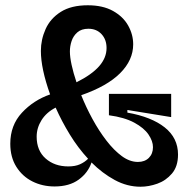

<svg xmlns="http://www.w3.org/2000/svg" viewBox="-20 -694 712 728"><path d="M187 13Q141 13 103 -6Q65 -25 42 -61.5Q19 -98 19 -149Q19 -219 63 -266.5Q107 -314 170 -336Q135 -434 135 -501Q135 -544 153 -584Q171 -624 210.5 -649Q250 -674 313 -674Q370 -674 408.5 -652.5Q447 -631 466 -597Q485 -563 485 -526Q485 -466 435.5 -416.5Q386 -367 288 -333Q306 -288 330.5 -243Q355 -198 383.5 -161Q412 -124 442 -102Q472 -80 503 -80Q529 -80 544.5 -95.5Q560 -111 560 -136Q560 -159 543 -184Q526 -209 489 -229Q452 -249 393 -257V-338H629V-250L463 -277V-267Q554 -251 604.5 -211Q655 -171 655 -108Q655 -63 632 -36Q609 -9 576.5 2.5Q544 14 513 14Q462 14 415 -11.5Q368 -37 327 -78Q314 -39 278.5 -13Q243 13 187 13ZM245 -499Q245 -478 251.5 -448Q258 -418 270 -382Q328 -411 356 -443Q384 -475 384 -512Q384 -544 365 -564.5Q346 -585 315 -585Q289 -585 273.5 -571.5Q258 -558 251.5 -538.5Q245 -519 245 -499ZM119 -176Q119 -123 153 -93Q187 -63 239 -63Q265 -63 283 -71Q301 -79 314 -92Q276 -133 245 -183.5Q214 -234 191 -286Q156 -268 137.5 -238.5Q119 -209 119 -176Z"/></svg>

Font: Bricolage Grotesque 48pt Medium
Style: Regular
Weight: 500
Designer: Mathieu Triay
Foundry: Atelier Triay
Version: Version 1.000; ttfautohint (v1.8.4.7-5d5b);gftools[0.9.32]